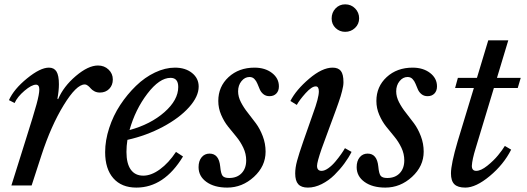

<svg xmlns="http://www.w3.org/2000/svg" viewBox="-20 -850 2414 880"><path d="M46.9 -377.9 21 -391.1Q43.5 -441.4 104 -490.7Q164.6 -540 204.1 -540Q228 -540 239 -522Q250 -503.9 250 -463.9Q250 -434.1 243.2 -397.9L246.1 -395Q271 -453.6 327.6 -501.7Q384.3 -549.8 429.2 -549.8Q458 -549.8 477.5 -531.2Q497.1 -512.7 497.1 -485.8Q497.1 -459.5 480.5 -442.6Q463.9 -425.8 438 -425.8Q423.8 -425.8 412.8 -431.6Q401.9 -437.5 396.2 -444.3Q390.6 -451.2 383.3 -457Q376 -462.9 368.2 -462.9Q330.1 -462.9 272 -368.2Q213.9 -273.4 169.9 -138.2L125 0H32.2L97.2 -207Q134.8 -325.7 147.5 -372.3Q160.2 -418.9 160.2 -439.9Q160.2 -461.9 145 -461.9Q125 -461.9 92.3 -434.1Q59.6 -406.2 46.9 -377.9Z M786.6 -153.8 818.8 -132.8Q732.4 9.8 605 9.8Q537.1 9.8 499.5 -33Q461.9 -75.7 461.9 -152.8Q461.9 -206.5 480.5 -263.4Q499 -320.3 531 -368.9Q563 -417.5 603.3 -456.5Q643.6 -495.6 690.4 -517.8Q737.3 -540 781.7 -540Q829.6 -540 860.1 -515.6Q890.6 -491.2 890.6 -453.1Q890.6 -407.7 846.4 -358.4Q802.2 -309.1 726.8 -268.8Q651.4 -228.5 564 -209Q559.6 -180.7 559.6 -153.8Q559.6 -100.6 579.3 -72.8Q599.1 -44.9 636.7 -44.9Q673.3 -44.9 713.1 -74Q752.9 -103 786.6 -153.8ZM761.7 -493.2Q710.9 -493.2 655.5 -420.7Q600.1 -348.1 573.7 -253.9Q670.4 -280.3 733.6 -335.9Q796.9 -391.6 796.9 -451.2Q796.9 -493.2 761.7 -493.2Z M980.5 -387.2Q980.5 -453.1 1027.6 -496.6Q1074.7 -540 1146.5 -540Q1194.8 -540 1226.6 -515.6Q1258.3 -491.2 1258.3 -454.1Q1258.3 -433.6 1246.6 -421.4Q1234.9 -409.2 1215.3 -409.2Q1198.7 -409.2 1187.5 -418.2Q1176.3 -427.2 1170.7 -440.2Q1165 -453.1 1159.9 -466.1Q1154.8 -479 1146 -488Q1137.2 -497.1 1123.5 -497.1Q1102.1 -497.1 1086.7 -478Q1071.3 -459 1071.3 -431.2Q1071.3 -406.7 1084.2 -381.6Q1097.2 -356.4 1115.7 -333.3Q1134.3 -310.1 1152.8 -284.9Q1171.4 -259.8 1184.3 -225.8Q1197.3 -191.9 1197.3 -154.8Q1197.3 -88.4 1143.8 -39.3Q1090.3 9.8 1021.5 9.8Q962.4 9.8 926.3 -16.1Q890.1 -42 890.1 -84Q890.1 -112.3 904.1 -129.2Q918 -146 940.4 -146Q983.4 -146 989.3 -86.9Q992.2 -54.7 1000 -44.4Q1007.8 -34.2 1030.3 -34.2Q1066.4 -34.2 1087.4 -56.2Q1108.4 -78.1 1108.4 -115.2Q1108.4 -145 1095.2 -172.9Q1082 -200.7 1063.2 -223.4Q1044.4 -246.1 1025.6 -269.5Q1006.8 -293 993.7 -323.5Q980.5 -354 980.5 -387.2Z M1370.1 -202.1 1415 -330.1Q1441.4 -401.9 1441.4 -431.2Q1441.4 -454.1 1427.2 -454.1Q1408.7 -454.1 1380.6 -422.9Q1352.5 -391.6 1340.3 -369.1L1311 -387.2Q1336.9 -438 1396.7 -489Q1456.5 -540 1504.4 -540Q1530.3 -540 1542.2 -524.9Q1554.2 -509.8 1554.2 -473.1Q1554.2 -464.8 1552.7 -455.3Q1551.3 -445.8 1547.9 -432.9Q1544.4 -419.9 1541.3 -408.9Q1538.1 -397.9 1531.5 -379.4Q1524.9 -360.8 1520.3 -347.9Q1515.6 -335 1506.3 -309.8Q1497.1 -284.7 1491.2 -269L1454.1 -168Q1433.1 -106.9 1433.1 -89.8Q1433.1 -66.9 1454.1 -66.9Q1467.8 -66.9 1484.9 -79.1Q1502 -91.3 1517.1 -109.4Q1532.2 -127.4 1543.2 -143.1Q1554.2 -158.7 1561 -170.9L1591.3 -153.8Q1578.1 -127.4 1558.3 -100.6Q1538.6 -73.7 1512.7 -48.1Q1486.8 -22.5 1454.6 -6.3Q1422.4 9.8 1391.1 9.8Q1361.3 9.8 1347.2 -5.6Q1333 -21 1333 -55.2Q1333 -81.5 1341.6 -113Q1350.1 -144.5 1370.1 -202.1ZM1562 -704.1Q1536.6 -704.1 1518.3 -721.4Q1500 -738.8 1500 -765.1Q1500 -792.5 1517.8 -811.3Q1535.6 -830.1 1562 -830.1Q1589.4 -830.1 1607.7 -811.3Q1626 -792.5 1626 -766.1Q1626 -739.7 1607.2 -721.9Q1588.4 -704.1 1562 -704.1Z M1705.1 -387.2Q1705.1 -453.1 1752.2 -496.6Q1799.3 -540 1871.1 -540Q1919.4 -540 1951.2 -515.6Q1982.9 -491.2 1982.9 -454.1Q1982.9 -433.6 1971.2 -421.4Q1959.5 -409.2 1939.9 -409.2Q1923.3 -409.2 1912.1 -418.2Q1900.9 -427.2 1895.3 -440.2Q1889.6 -453.1 1884.5 -466.1Q1879.4 -479 1870.6 -488Q1861.8 -497.1 1848.1 -497.1Q1826.7 -497.1 1811.3 -478Q1795.9 -459 1795.9 -431.2Q1795.9 -406.7 1808.8 -381.6Q1821.8 -356.4 1840.3 -333.3Q1858.9 -310.1 1877.4 -284.9Q1896 -259.8 1908.9 -225.8Q1921.9 -191.9 1921.9 -154.8Q1921.9 -88.4 1868.4 -39.3Q1814.9 9.8 1746.1 9.8Q1687 9.8 1650.9 -16.1Q1614.7 -42 1614.7 -84Q1614.7 -112.3 1628.7 -129.2Q1642.6 -146 1665 -146Q1708 -146 1713.9 -86.9Q1716.8 -54.7 1724.6 -44.4Q1732.4 -34.2 1754.9 -34.2Q1791 -34.2 1812 -56.2Q1833 -78.1 1833 -115.2Q1833 -145 1819.8 -172.9Q1806.6 -200.7 1787.8 -223.4Q1769 -246.1 1750.2 -269.5Q1731.4 -293 1718.3 -323.5Q1705.1 -354 1705.1 -387.2Z M2353 -446.8H2243.7L2160.6 -171.9Q2144 -118.7 2142.6 -89.8Q2142.6 -66.9 2162.6 -66.9Q2184.1 -66.9 2213.4 -90.3Q2242.7 -113.8 2262.7 -138.2Q2282.7 -162.6 2293.9 -181.2L2322.8 -164.1Q2288.1 -95.7 2224.6 -43Q2161.1 9.8 2112.8 9.8Q2078.1 9.8 2062.5 -5.6Q2046.9 -21 2046.9 -55.2Q2046.9 -97.7 2077.6 -202.1L2151.9 -446.8H2065.9L2078.6 -493.2H2166L2217.8 -665H2309.6L2257.8 -493.2H2366.7Z"/></svg>

Font: Libre Baskerville
Style: Italic
Weight: 400
Designer: Pablo Impallari, Rodrigo Fuenzalida
Foundry: Pablo Impallari, Rodrigo Fuenzalida
Version: Version 1.000